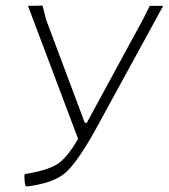

<svg xmlns="http://www.w3.org/2000/svg" viewBox="-20 -659 603 686"><path d="M67 -32 69 -37Q149 -50 184.5 -72.5Q220 -95 259 -163L80 -638L132 -639L145 -588L283 -220H290L491 -590L515 -638H563L317 -188Q252 -73 210.5 -39Q169 -5 79 7L71 6Q67 -11 67 -32Z"/></svg>

Font: Alegreya Sans SC Light
Style: Italic
Weight: 300
Italic angle: -7°
Designer: Juan Pablo del Peral
Foundry: Huerta Tipografica
Version: Version 2.007